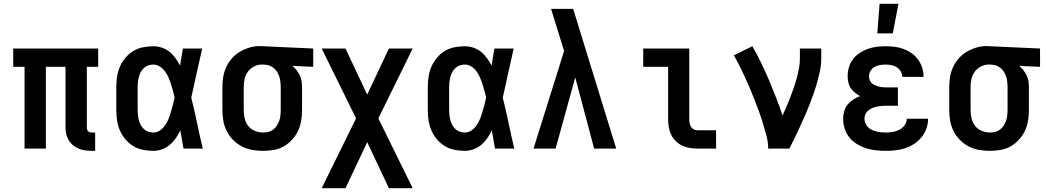

<svg xmlns="http://www.w3.org/2000/svg" viewBox="-20 -787 5540 1017"><path d="M484 12H466Q448 12 430.5 9.5Q413 7 397 0.5Q381 -6 367 -17.5Q353 -29 344 -44Q335 -59 331 -76Q327 -93 327 -111V-433H223V0H110V-433H50V-530H500V-433H440V-111Q440 -106 441.5 -101Q443 -96 446.5 -92Q450 -88 455.5 -86.5Q461 -85 466 -85H484Z M792 12Q765 12 737 6.5Q709 1 685.5 -13.5Q662 -28 644 -49.5Q626 -71 615 -96.5Q604 -122 600 -149.5Q596 -177 596 -205V-325Q596 -353 600 -380.5Q604 -408 615 -433.5Q626 -459 644 -480.5Q662 -502 685.5 -516.5Q709 -531 737 -536.5Q765 -542 792 -542Q815 -542 837.5 -534.5Q860 -527 878 -512.5Q896 -498 909.5 -479Q923 -460 934 -440Q937 -462 941 -484.5Q945 -507 949 -530H1051Q1042 -491 1033.5 -452Q1025 -413 1016 -374V-373Q1010 -347 1004.5 -321Q999 -295 993 -270Q1010 -203 1024 -135Q1038 -67 1054 0H952Q948 -24 943.5 -48.5Q939 -73 935 -97Q925 -75 911.5 -55.5Q898 -36 880 -20.5Q862 -5 839 3.5Q816 12 792 12ZM792 -85Q812 -85 828 -96.5Q844 -108 855 -124Q866 -140 873 -158Q880 -176 885.5 -194.5Q891 -213 896 -232Q901 -251 905 -270Q901 -288 896 -306Q891 -324 885.5 -341.5Q880 -359 872.5 -376.5Q865 -394 854 -409Q843 -424 827 -434.5Q811 -445 792 -445Q778 -445 765 -440.5Q752 -436 742 -426.5Q732 -417 725.5 -405Q719 -393 715.5 -379.5Q712 -366 710.5 -352.5Q709 -339 709 -325V-205Q709 -191 710.5 -177.5Q712 -164 715.5 -150.5Q719 -137 725.5 -125Q732 -113 742 -103.5Q752 -94 765 -89.5Q778 -85 792 -85Z M1374 12Q1345 12 1316 7Q1287 2 1261 -11.5Q1235 -25 1214.5 -46Q1194 -67 1181 -92.5Q1168 -118 1163 -147Q1158 -176 1158 -205V-325Q1158 -353 1162.5 -380Q1167 -407 1178.5 -432Q1190 -457 1208.5 -478Q1227 -499 1251 -513Q1275 -527 1301.5 -535Q1328 -543 1356 -543Q1361 -543 1365.5 -542.5Q1370 -542 1375 -542L1639 -530V-433L1528 -438Q1541 -428 1551 -415Q1561 -402 1568 -387.5Q1575 -373 1577.5 -357Q1580 -341 1580 -325V-205Q1580 -177 1575.5 -148.5Q1571 -120 1559 -94.5Q1547 -69 1527.5 -47.5Q1508 -26 1483.5 -12Q1459 2 1430.5 7Q1402 12 1374 12ZM1373 -85Q1388 -85 1402 -88.5Q1416 -92 1427.5 -101Q1439 -110 1447 -122.5Q1455 -135 1459.5 -148.5Q1464 -162 1465.5 -176.5Q1467 -191 1467 -205V-325Q1467 -345 1463.5 -365Q1460 -385 1450 -402.5Q1440 -420 1423 -431.5Q1406 -443 1386 -444L1375 -445H1366Q1345 -445 1325 -434.5Q1305 -424 1292.5 -406.5Q1280 -389 1275.5 -368Q1271 -347 1271 -325V-205Q1271 -183 1276 -160.5Q1281 -138 1294.5 -120.5Q1308 -103 1329.5 -94Q1351 -85 1373 -85Z M1810 210H1684L1866 -160L1684 -530H1810L1925 -286L2040 -530H2166L1984 -160L2166 210H2040L1925 -34Z M2442 12Q2415 12 2387 6.5Q2359 1 2335.5 -13.5Q2312 -28 2294 -49.5Q2276 -71 2265 -96.5Q2254 -122 2250 -149.5Q2246 -177 2246 -205V-325Q2246 -353 2250 -380.5Q2254 -408 2265 -433.5Q2276 -459 2294 -480.5Q2312 -502 2335.5 -516.5Q2359 -531 2387 -536.5Q2415 -542 2442 -542Q2465 -542 2487.5 -534.5Q2510 -527 2528 -512.5Q2546 -498 2559.5 -479Q2573 -460 2584 -440Q2587 -462 2591 -484.5Q2595 -507 2599 -530H2701Q2692 -491 2683.5 -452Q2675 -413 2666 -374V-373Q2660 -347 2654.5 -321Q2649 -295 2643 -270Q2660 -203 2674 -135Q2688 -67 2704 0H2602Q2598 -24 2593.5 -48.5Q2589 -73 2585 -97Q2575 -75 2561.5 -55.5Q2548 -36 2530 -20.5Q2512 -5 2489 3.5Q2466 12 2442 12ZM2442 -85Q2462 -85 2478 -96.5Q2494 -108 2505 -124Q2516 -140 2523 -158Q2530 -176 2535.5 -194.5Q2541 -213 2546 -232Q2551 -251 2555 -270Q2551 -288 2546 -306Q2541 -324 2535.5 -341.5Q2530 -359 2522.5 -376.5Q2515 -394 2504 -409Q2493 -424 2477 -434.5Q2461 -445 2442 -445Q2428 -445 2415 -440.5Q2402 -436 2392 -426.5Q2382 -417 2375.5 -405Q2369 -393 2365.5 -379.5Q2362 -366 2360.5 -352.5Q2359 -339 2359 -325V-205Q2359 -191 2360.5 -177.5Q2362 -164 2365.5 -150.5Q2369 -137 2375.5 -125Q2382 -113 2392 -103.5Q2402 -94 2415 -89.5Q2428 -85 2442 -85Z M2806 0 2968 -517 2947 -585Q2935 -623 2923 -662Q2911 -701 2899 -740H3016L3244 0H3127L3027 -377L2923 0Z M3773 0H3674Q3653 0 3632.5 -3.5Q3612 -7 3593 -16Q3574 -25 3559 -40Q3544 -55 3535 -74Q3526 -93 3522.5 -113.5Q3519 -134 3519 -155V-433H3387V-530H3631V-155Q3631 -145 3633 -134.5Q3635 -124 3640 -115.5Q3645 -107 3654.5 -102Q3664 -97 3674 -97H3773Z M4049 0Q4049 -33 4040.5 -65.5Q4032 -98 4022.5 -129.5Q4013 -161 4002 -192Q3991 -223 3978.5 -254Q3966 -285 3953.5 -315.5Q3941 -346 3927 -376Q3913 -406 3898.5 -435.5Q3884 -465 3867 -494L3965 -542Q3990 -499 4012 -453.5Q4034 -408 4053.5 -362Q4073 -316 4091 -269.5Q4109 -223 4125 -175Q4136 -199 4146.5 -223.5Q4157 -248 4166.5 -272.5Q4176 -297 4184.5 -322Q4193 -347 4200 -372.5Q4207 -398 4212 -424.5Q4217 -451 4217 -477V-530H4330V-477Q4330 -445 4323.5 -413.5Q4317 -382 4308.5 -351.5Q4300 -321 4289.5 -291Q4279 -261 4267.5 -231.5Q4256 -202 4243 -173Q4230 -144 4217 -115Q4204 -86 4190 -57Q4176 -28 4161 0Z M4672 12Q4645 12 4618.5 9Q4592 6 4567 -2Q4542 -10 4519 -24Q4496 -38 4479.5 -58.5Q4463 -79 4454.5 -105Q4446 -131 4446 -157Q4446 -177 4451.5 -197Q4457 -217 4469.5 -232.5Q4482 -248 4499.5 -259.5Q4517 -271 4536 -278Q4521 -286 4508 -296.5Q4495 -307 4486 -320.5Q4477 -334 4473.5 -350.5Q4470 -367 4470 -383Q4470 -408 4477 -431.5Q4484 -455 4498.5 -474Q4513 -493 4533.5 -506.5Q4554 -520 4576.5 -528Q4599 -536 4623 -539Q4647 -542 4671 -542Q4696 -542 4720 -539Q4744 -536 4766.5 -527.5Q4789 -519 4809 -505Q4829 -491 4843 -471.5Q4857 -452 4864.5 -428.5Q4872 -405 4872 -381V-380H4759Q4759 -396 4751 -409.5Q4743 -423 4730 -431Q4717 -439 4702 -442Q4687 -445 4671 -445Q4656 -445 4641 -442.5Q4626 -440 4612.5 -432.5Q4599 -425 4591 -411.5Q4583 -398 4583 -382Q4583 -372 4587 -362.5Q4591 -353 4598.5 -346Q4606 -339 4615.5 -335Q4625 -331 4634.5 -328.5Q4644 -326 4654.5 -325Q4665 -324 4675 -324H4736V-227H4675Q4662 -227 4649.5 -226Q4637 -225 4625 -222.5Q4613 -220 4601 -215Q4589 -210 4579 -202Q4569 -194 4564 -182.5Q4559 -171 4559 -158Q4559 -139 4570 -123Q4581 -107 4598 -99Q4615 -91 4634 -88Q4653 -85 4672 -85Q4690 -85 4708.5 -88Q4727 -91 4743.5 -99.5Q4760 -108 4771.5 -123.5Q4783 -139 4783 -158H4896Q4896 -131 4887 -106Q4878 -81 4861.5 -60.5Q4845 -40 4823 -25.5Q4801 -11 4776 -2.5Q4751 6 4724.5 9Q4698 12 4672 12ZM4627 -610 4639 -767H4739L4709 -610Z M5224 12Q5195 12 5166 7Q5137 2 5111 -11.5Q5085 -25 5064.5 -46Q5044 -67 5031 -92.5Q5018 -118 5013 -147Q5008 -176 5008 -205V-325Q5008 -353 5012.5 -380Q5017 -407 5028.5 -432Q5040 -457 5058.5 -478Q5077 -499 5101 -513Q5125 -527 5151.5 -535Q5178 -543 5206 -543Q5211 -543 5215.5 -542.5Q5220 -542 5225 -542L5489 -530V-433L5378 -438Q5391 -428 5401 -415Q5411 -402 5418 -387.5Q5425 -373 5427.5 -357Q5430 -341 5430 -325V-205Q5430 -177 5425.5 -148.5Q5421 -120 5409 -94.5Q5397 -69 5377.5 -47.5Q5358 -26 5333.5 -12Q5309 2 5280.5 7Q5252 12 5224 12ZM5223 -85Q5238 -85 5252 -88.5Q5266 -92 5277.5 -101Q5289 -110 5297 -122.5Q5305 -135 5309.5 -148.5Q5314 -162 5315.5 -176.5Q5317 -191 5317 -205V-325Q5317 -345 5313.5 -365Q5310 -385 5300 -402.5Q5290 -420 5273 -431.5Q5256 -443 5236 -444L5225 -445H5216Q5195 -445 5175 -434.5Q5155 -424 5142.5 -406.5Q5130 -389 5125.5 -368Q5121 -347 5121 -325V-205Q5121 -183 5126 -160.5Q5131 -138 5144.5 -120.5Q5158 -103 5179.5 -94Q5201 -85 5223 -85Z"/></svg>

Font: Lode Term
Style: Bold
Weight: 700
Monospace: yes
Designer: Belleve Invis
Foundry: Belleve Invis
Version: Version 29.2.0